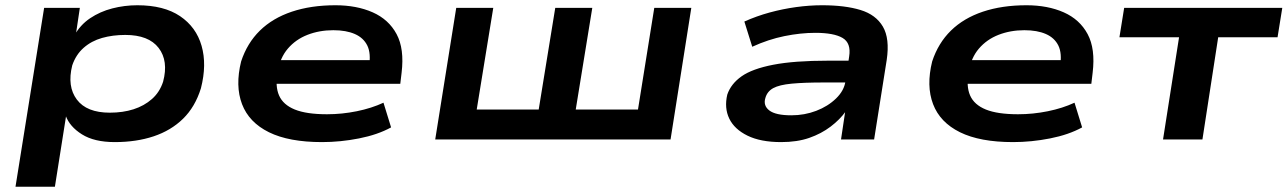

<svg xmlns="http://www.w3.org/2000/svg" viewBox="-20 -531 4902 731"><path d="M39 180 148 -501H284L268 -394H262Q285 -436 323 -461.5Q361 -487 407.5 -499Q454 -511 503 -511Q604 -511 665.5 -469.5Q727 -428 747.5 -356.5Q768 -285 745 -195Q723 -124 677 -79Q631 -34 565 -12Q499 10 417 10Q339 10 292 -19.5Q245 -49 230 -91L232 -92L189 180ZM398 -102Q448 -102 488.5 -115Q529 -128 558.5 -154Q588 -180 601 -220Q622 -299 584 -348.5Q546 -398 457 -398Q409 -398 368.5 -386.5Q328 -375 298.5 -349Q269 -323 255 -282Q235 -202 272.5 -152Q310 -102 398 -102Z M1206 10Q1080 10 1004 -27.5Q928 -65 901.5 -134.5Q875 -204 898 -297Q921 -367 969.5 -414.5Q1018 -462 1091 -486.5Q1164 -511 1257 -511Q1338 -511 1399 -484Q1460 -457 1490 -401Q1520 -345 1509 -254L1504 -212H1004L1017 -302H1411L1385 -277Q1393 -328 1378.5 -357.5Q1364 -387 1331 -401.5Q1298 -416 1249 -416Q1196 -416 1151 -398.5Q1106 -381 1076 -346Q1046 -311 1037 -257Q1027 -203 1042.5 -167.5Q1058 -132 1102.5 -114Q1147 -96 1225 -96Q1282 -96 1338.5 -107.5Q1395 -119 1440 -140L1469 -46Q1418 -18 1347 -4Q1276 10 1206 10Z M1637 0 1717 -501H1858L1795 -114H2031L2094 -501H2235L2172 -114H2409L2471 -501H2612L2533 0Z M2954 10Q2876 10 2826 -14.5Q2776 -39 2756.5 -79.5Q2737 -120 2749 -171Q2763 -212 2803.5 -240.5Q2844 -269 2924 -284.5Q3004 -300 3134 -300H3236L3224 -217H3118Q3041 -217 2994 -212.5Q2947 -208 2924 -195.5Q2901 -183 2894 -158Q2885 -129 2909 -110.5Q2933 -92 2993 -92Q3043 -92 3087.5 -109Q3132 -126 3163 -156Q3194 -186 3199 -222L3213 -316Q3221 -367 3188 -386.5Q3155 -406 3084 -406Q3028 -406 2966.5 -393.5Q2905 -381 2844 -353L2814 -449Q2861 -470 2910.5 -483.5Q2960 -497 3011 -504Q3062 -511 3110 -511Q3197 -511 3256 -493Q3315 -475 3341.5 -429.5Q3368 -384 3356 -303L3308 0H3182L3198 -107H3200Q3178 -76 3142.5 -49Q3107 -22 3061 -6Q3015 10 2954 10Z M3837 10Q3711 10 3635 -27.5Q3559 -65 3532.5 -134.5Q3506 -204 3529 -297Q3552 -367 3600.5 -414.5Q3649 -462 3722 -486.5Q3795 -511 3888 -511Q3969 -511 4030 -484Q4091 -457 4121 -401Q4151 -345 4140 -254L4135 -212H3635L3648 -302H4042L4016 -277Q4024 -328 4009.5 -357.5Q3995 -387 3962 -401.5Q3929 -416 3880 -416Q3827 -416 3782 -398.5Q3737 -381 3707 -346Q3677 -311 3668 -257Q3658 -203 3673.5 -167.5Q3689 -132 3733.5 -114Q3778 -96 3856 -96Q3913 -96 3969.5 -107.5Q4026 -119 4071 -140L4100 -46Q4049 -18 3978 -4Q3907 10 3837 10Z M4408 0 4469 -389H4242L4260 -501H4862L4844 -389H4618L4558 0Z"/></svg>

Font: Nunito Sans 7pt Expanded
Style: Bold Italic
Weight: 700
Width: 7
Italic angle: -9°
Designer: Vernon Adams
Foundry: Vernon Adams
Version: Version 3.101;gftools[0.9.27]